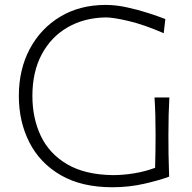

<svg xmlns="http://www.w3.org/2000/svg" viewBox="-20 -766 795 796"><path d="M623 -70.3Q624 -109.4 624.5 -141.8Q625 -174.3 625 -206.1Q625 -252.9 624 -288.8Q623 -324.7 620.6 -361.8H682.1Q680.2 -324.7 679.2 -288.8Q678.2 -252.9 678.2 -206.1Q678.2 -167 678.7 -126.5Q679.2 -85.9 681.2 -33.7Q642.6 -19 579.1 -4.4Q515.6 10.3 445.8 10.3Q318.4 10.3 231.9 -39.8Q145.5 -89.8 101.8 -175.8Q58.1 -261.7 58.1 -368.2Q58.1 -478 103.5 -563.2Q148.9 -648.4 230 -697Q311 -745.6 418.5 -745.6Q460 -745.6 505.1 -735.8Q550.3 -726.1 592.3 -712.6Q634.3 -699.2 665.5 -687L658.7 -628.4Q577.6 -663.6 513.9 -678.7Q450.2 -693.8 418.5 -693.8Q329.1 -692.4 260.5 -652.8Q191.9 -613.3 153.1 -540.8Q114.3 -468.3 114.3 -368.2Q114.3 -275.9 149.4 -202.1Q184.6 -128.4 258.5 -85Q332.5 -41.5 448.2 -40Q490.7 -40 535.9 -47.4Q581.1 -54.7 623 -70.3Z"/></svg>

Font: Pinar-FD Light
Style: Regular
Weight: 300
Designer: Amin Abedi
Version: Version 2.000